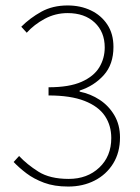

<svg xmlns="http://www.w3.org/2000/svg" viewBox="-20 -672 512 704"><path d="M230 12Q179 12 141.5 -2Q104 -16 77 -36.5Q50 -57 30 -78L50 -100Q79 -69 121 -42.5Q163 -16 232 -16Q300 -16 344 -57.5Q388 -99 388 -166Q388 -212 364.5 -247Q341 -282 290 -302Q239 -322 158 -322V-352Q234 -352 279 -372Q324 -392 344 -425Q364 -458 364 -498Q364 -555 327 -589.5Q290 -624 228 -624Q183 -624 144 -603Q105 -582 78 -552L58 -574Q90 -606 131.5 -629Q173 -652 228 -652Q275 -652 313 -634Q351 -616 373.5 -582Q396 -548 396 -500Q396 -436 360.5 -396.5Q325 -357 272 -340V-336Q312 -328 345.5 -306Q379 -284 399.5 -249Q420 -214 420 -168Q420 -113 395 -72.5Q370 -32 327 -10Q284 12 230 12Z"/></svg>

Font: Mada ExtraLight
Style: Regular
Weight: 250
Designer: Khaled Hosny
Version: Version 1.5